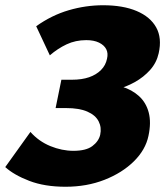

<svg xmlns="http://www.w3.org/2000/svg" viewBox="-33 -695 631 732"><path d="M217 17Q137 17 78.5 -5.5Q20 -28 -13 -58L83 -192Q115 -156 159 -138Q203 -120 247 -120Q295 -120 319 -138Q343 -156 349 -181Q355 -209 343 -232.5Q331 -256 300 -269.5Q269 -283 219 -283H179L201 -391H241Q279 -391 306.5 -400.5Q334 -410 352 -428Q370 -446 375 -471Q380 -492 372 -507.5Q364 -523 344.5 -532.5Q325 -542 296 -542Q255 -542 221 -526Q187 -510 157 -484L105 -595Q164 -637 229 -656Q294 -675 360 -675Q436 -675 488 -653Q540 -631 562.5 -590.5Q585 -550 572 -492Q564 -456 539.5 -428.5Q515 -401 481 -382Q447 -363 410.5 -354Q374 -345 342 -345L350 -376Q394 -376 432 -364.5Q470 -353 497 -328.5Q524 -304 534 -266Q544 -228 533 -177Q522 -124 477.5 -80Q433 -36 365.5 -9.5Q298 17 217 17Z"/></svg>

Font: Ysabeau Office Black
Style: Italic
Weight: 900
Italic angle: -12°
Designer: Christian Thalmann (Catharsis Fonts)
Version: Version 2.001;gftools[0.9.30]; featfreeze: tnum,lnum,ss02